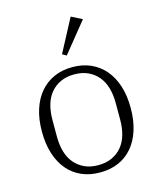

<svg xmlns="http://www.w3.org/2000/svg" viewBox="-116 -849 785 944"><g transform="rotate(-15 277.0 -377.0)"><path d="M277 -25Q317 -25 347 -39Q377 -53 397.5 -77.5Q418 -102 428 -136.5Q438 -171 438 -213V-299Q438 -341 428 -375.5Q418 -410 397.5 -434.5Q377 -459 347 -473Q317 -487 277 -487Q237 -487 207 -473Q177 -459 156.5 -434.5Q136 -410 126 -375.5Q116 -341 116 -299V-213Q116 -171 126 -136.5Q136 -102 156.5 -77.5Q177 -53 207 -39Q237 -25 277 -25ZM277 12Q225 12 183.5 -6Q142 -24 112.5 -58.5Q83 -93 67 -143Q51 -193 51 -256Q51 -319 67 -368.5Q83 -418 112.5 -452.5Q142 -487 183.5 -505.5Q225 -524 277 -524Q329 -524 370.5 -505.5Q412 -487 441.5 -452.5Q471 -418 487 -368.5Q503 -319 503 -256Q503 -193 487 -143Q471 -93 441.5 -58.5Q412 -24 370.5 -6Q329 12 277 12ZM245 -598 334 -766 389 -738 266 -586Z"/></g></svg>

Font: IBM Plex Serif Light
Style: Regular
Weight: 300
Designer: Mike Abbink, Paul van der Laan, Pieter van Rosmalen
Foundry: Bold Monday
Version: Version 3.001